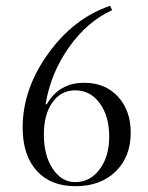

<svg xmlns="http://www.w3.org/2000/svg" viewBox="-20 -629 511 661"><path d="M58 -190Q58 -322 145.5 -444Q233 -566 359 -609L366 -594Q280 -555 217 -465.5Q154 -376 137 -270H141Q183 -344 270 -344Q342 -344 386 -296.5Q430 -249 430 -172Q430 -89 378 -38.5Q326 12 240 12Q154 12 106 -41.5Q58 -95 58 -190ZM239 -2Q290 -2 323 -46Q356 -90 356 -158Q356 -229 323.5 -273.5Q291 -318 239 -318Q190 -318 160.5 -276.5Q131 -235 131 -166Q131 -94 161.5 -48Q192 -2 239 -2Z"/></svg>

Font: Arapey Regular-Display
Style: Regular
Weight: 400
Designer: Eduardo Rodriguez Tunni
Foundry: Eduardo Rodriguez Tunni
Version: Version 4.000